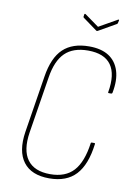

<svg xmlns="http://www.w3.org/2000/svg" viewBox="-91 -875 655 941"><g transform="rotate(10 236.5 -404.5)"><path d="M221 8Q132 8 92 -45Q52 -98 67 -196L112 -479Q127 -575 173.5 -619Q220 -663 303 -663Q363 -663 400.5 -639Q438 -615 452.5 -569Q467 -523 454 -458Q453 -454 448 -454H436Q432 -454 433 -458Q449 -549 415.5 -595.5Q382 -642 301 -642Q227 -642 186.5 -602.5Q146 -563 133 -479L88 -197Q74 -107 108.5 -60Q143 -13 222 -13Q298 -13 338.5 -57.5Q379 -102 392 -197Q392 -201 397 -201H409Q414 -201 413 -196Q400 -92 353.5 -42Q307 8 221 8ZM418 -816Q425 -820 424 -813L421 -800Q420 -797 419.5 -796.5Q419 -796 416 -794L330 -745Q326 -743 323 -745L253 -796Q251 -798 250 -799Q249 -800 250 -803L251 -812Q252 -818 257 -816L328 -765Z"/></g></svg>

Font: Sofia Sans Condensed Thin
Style: Italic
Weight: 250
Italic angle: -9°
Version: Version 4.100